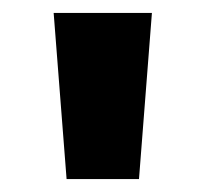

<svg xmlns="http://www.w3.org/2000/svg" viewBox="-20 -815 319 297"><path d="M83 -538 63 -795H215L195 -538Z"/></svg>

Font: Noto Sans Kannada SemiCondensed ExtraBold
Style: Regular
Weight: 800
Width: 4
Designer: Jelle Bosma - Monotype Design Team
Foundry: Monotype Imaging Inc.
Version: Version 2.005; ttfautohint (v1.8.4.7-5d5b)